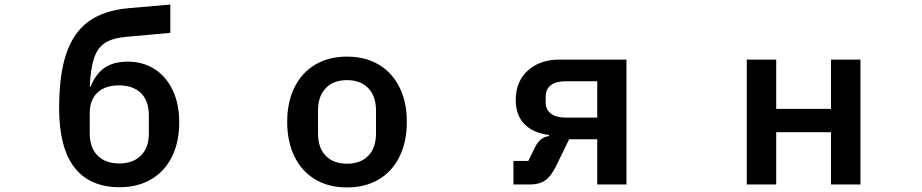

<svg xmlns="http://www.w3.org/2000/svg" viewBox="-20 -808 4040 841"><path d="M765 -272Q765 -186 733.5 -122Q702 -58 643 -23Q584 12 504 12Q373 12 306 -74.5Q239 -161 239 -334Q239 -481 270.5 -573.5Q302 -666 368 -714Q434 -762 541 -772L726 -788V-664L536 -647Q475 -642 441.5 -621Q408 -600 392.5 -555Q377 -510 373 -429H377Q399 -484 438 -511Q477 -538 540 -538Q605 -538 656 -506Q707 -474 736 -414Q765 -354 765 -272ZM632 -302Q632 -366 597.5 -400Q563 -434 501 -434Q440 -434 406.5 -402Q373 -370 373 -312V-225Q373 -161 407.5 -126.5Q442 -92 503 -92Q562 -92 597 -126.5Q632 -161 632 -223Z M1238 -274Q1238 -361 1270 -425.5Q1302 -490 1361 -525Q1420 -560 1500 -560Q1580 -560 1639 -525Q1698 -490 1730 -425.5Q1762 -361 1762 -274Q1762 -187 1730 -122Q1698 -57 1639 -22Q1580 13 1500 13Q1420 13 1361 -22Q1302 -57 1270 -122Q1238 -187 1238 -274ZM1627 -224V-324Q1627 -387 1593 -422Q1559 -457 1500 -457Q1441 -457 1407 -422Q1373 -387 1373 -324V-224Q1373 -160 1407 -125.5Q1441 -91 1500 -91Q1559 -91 1593 -125.5Q1627 -160 1627 -224Z M2229 0V-103H2294L2324 -164Q2345 -207 2385 -212V-217Q2316 -225 2277.5 -264Q2239 -303 2239 -370Q2239 -451 2292 -499Q2345 -547 2431 -547H2724V0H2596V-198H2473L2414 -77Q2393 -35 2367.5 -17.5Q2342 0 2303 0ZM2596 -293V-452H2456Q2415 -452 2392.5 -434.5Q2370 -417 2370 -383V-359Q2370 -328 2393 -310.5Q2416 -293 2456 -293Z M3380 0H3251V-547H3380V-331H3620V-547H3749V0H3620V-229H3380Z"/></svg>

Font: IBM Plex Sans JP SemiBold
Style: Regular
Weight: 600
Designer: Mike Abbink; Paul van der Laan; Pieter van Rosmalen; Wujin Sim; Yejin Wi; Jinhee Kim; Boomi Park; Yona Kim; Kichan Ma
Foundry: Sandoll Inc.
Version: Version 1.001